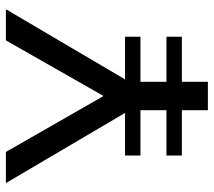

<svg xmlns="http://www.w3.org/2000/svg" viewBox="-56 -652 708 635"><g transform="rotate(-90 297.5 -334.0)"><path d="M251 0V-86H101V-137H251V-223H101V-274H242L10 -668H113L298 -345L482 -668H585L353 -274H494V-223H345V-137H494V-86H345V0Z"/></g></svg>

Font: Atkinson Hyperlegible Pro
Style: Regular
Weight: 400
Designer: Elliott Scott, Megan Eiswerth, Linus Boman, Theodore Petrosky, Jacob Perez
Foundry: Braille Institute
Version: Version 1.5.1